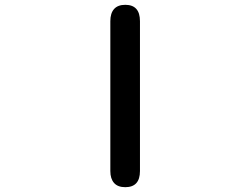

<svg xmlns="http://www.w3.org/2000/svg" viewBox="-20 -749 1040 797"><path d="M438 -39V-661Q438 -694 453.5 -711.5Q469 -729 500 -729Q561 -729 561 -661V-39Q561 28 500 28Q469 28 453.5 10.5Q438 -7 438 -39Z"/></svg>

Font: 寒蝉全圆体 Bold
Style: Regular
Weight: 700
Designer: Warren2060
      Designed by Motoya company      

      [Varela Round]
      Joe Prince(Latin component); Avraham Cornf
Foundry: ChillType
Version: Version 3.200